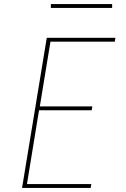

<svg xmlns="http://www.w3.org/2000/svg" viewBox="-20 -920 616 940"><path d="M88 0H424L427 -19H112L171 -380H429L432 -399H175L227 -716H542L545 -735H209ZM229 -881H529V-900H229Z"/></svg>

Font: Iosevka Sparkle Thin
Style: Italic
Weight: 100
Italic angle: -9°
Designer: Belleve Invis
Foundry: Belleve Invis
Version: Version 4.5.0; ttfautohint (v1.8.3)